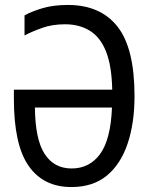

<svg xmlns="http://www.w3.org/2000/svg" viewBox="-20 -745 603 775"><path d="M268 10Q155 10 95.5 -75.5Q36 -161 36 -346V-383H433Q431 -479 408 -537Q385 -595 342.5 -621Q300 -647 243 -647Q191 -647 150.5 -632.5Q110 -618 79 -602V-683Q106 -698 150 -711.5Q194 -725 254 -725Q385 -725 454 -638Q523 -551 523 -357Q523 -248 495 -165Q467 -82 411 -36Q355 10 268 10ZM269 -65Q342 -65 384.5 -124Q427 -183 432 -311H121Q122 -183 160 -124Q198 -65 269 -65Z"/></svg>

Font: Noto Sans Mono SemiCondensed
Style: Regular
Weight: 400
Width: 4
Designer: Monotype Design Team
Foundry: Monotype Imaging Inc.
Version: Version 2.014